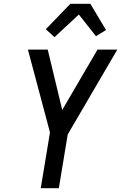

<svg xmlns="http://www.w3.org/2000/svg" viewBox="-20 -998 642 1018"><path d="M196 0 245 -296 128 -735H233L310 -415L497 -735H602L339 -285L292 0ZM269 -801 223 -843 353 -978H459L542 -839L489 -806L398 -921Z"/></svg>

Font: Iosevka Custom Medium
Style: Italic
Weight: 500
Italic angle: -9°
Designer: Belleve Invis
Foundry: Belleve Invis
Version: Version 27.0.1